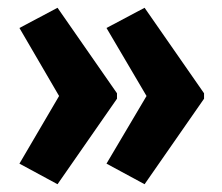

<svg xmlns="http://www.w3.org/2000/svg" viewBox="-20 -522 571 494"><path d="M505 -268 352 -48 254 -101 357 -275 254 -450 352 -502 505 -282ZM281 -268 128 -48 30 -101 132 -275 30 -450 128 -502 281 -282Z"/></svg>

Font: Noto Sans Bengali ExtraCondensed
Style: Bold
Weight: 700
Width: 2
Designer: Joana Ranito - Universal Thirst; Jelle Bosma - Monotype Design Team
Foundry: Universal Thirst ehf.
Version: Version 3.000; ttfautohint (v1.8.4.7-5d5b)